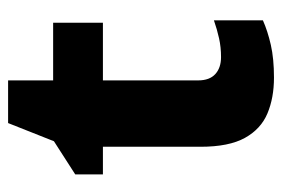

<svg xmlns="http://www.w3.org/2000/svg" viewBox="-134 -662 713 486"><g transform="rotate(-90 223.0 -419.5)"><path d="M321 -217Q346 -217 368.5 -222Q391 -227 414 -235V-111Q387 -99 352 -91Q317 -83 269 -83Q218 -83 178.5 -99.5Q139 -116 116.5 -156.5Q94 -197 94 -269V-516H24V-586L108 -640L154 -756H262V-642H408V-516H262V-275Q262 -246 278 -231.5Q294 -217 321 -217Z"/></g></svg>

Font: Noto Sans Telugu UI ExtraBold
Style: Regular
Weight: 800
Designer: Jelle Bosma - Monotype Design Team
Foundry: Monotype Imaging Inc.
Version: Version 2.005; ttfautohint (v1.8.4.7-5d5b)